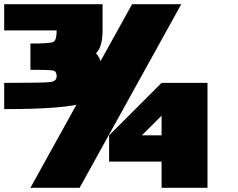

<svg xmlns="http://www.w3.org/2000/svg" viewBox="-20 -895 1134 915"><path d="M750 -250V-343.8L656.2 -250ZM968.8 0H750V-125H500V-250L750 -500H968.8ZM609.4 -875H843.8L359.4 0H125ZM125 -687.5Q218.8 -687.5 234.4 -695.3Q250 -703.1 250 -750H0V-875H468.8V-750Q468.8 -671.9 437.5 -640.6Q468.8 -609.4 468.8 -531.2Q468.8 -437.5 383.8 -406.2Q298.8 -375 0 -375V-500Q187.5 -500 218.8 -503.9Q250 -507.8 250 -531.2Q250 -554.7 234.4 -558.6Q218.8 -562.5 125 -562.5Z"/></svg>

Font: CraftyPE
Style: Regular
Weight: 400
Designer: Erek Butcher
Foundry: Haunted Coop
Version: Version 0.018;April 4, 2024;FontCreator 15.0.0.2962 64-bit